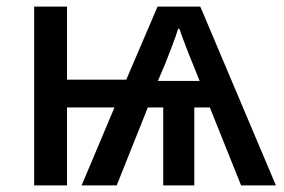

<svg xmlns="http://www.w3.org/2000/svg" viewBox="-20 -559 856 579"><path d="M455.1 -539.1 360.8 -318.8H182.1V-539.1H83V0H182.1V-234.9H325.2L226.1 0H332L425.8 -234.9H472.2V0H565.9V-234.9H612.8L707 0H812L584 -539.1ZM521 -472.2C524.9 -460 530.8 -444.3 538.1 -425.3C545.4 -405.8 552.2 -388.2 559.1 -372.1L582 -314.9H456.1L478 -366.2C483.9 -380.9 490.7 -398.9 499 -420.4C507.3 -441.4 513.2 -459 517.1 -472.2Z"/></svg>

Font: Noto Reveo Sans
Style: Regular
Weight: 500
Designer: Monotype Design Team
Foundry: Monotype Imaging Inc.
Version: Version 2.007